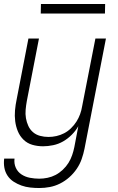

<svg xmlns="http://www.w3.org/2000/svg" viewBox="-23 -724 593 966"><path d="M175 222Q152 222 129 219.5Q106 217 85 209.5Q64 202 45.5 190Q27 178 15 160Q3 142 -1 120Q-5 98 -2 74H50Q47 99 56.5 120Q66 141 85 153.5Q104 166 127.5 170.5Q151 175 175 175Q195 175 216.5 170.5Q238 166 257 156Q276 146 293 130Q310 114 321.5 95.5Q333 77 340 56.5Q347 36 351 16L371 -89Q358 -66 338 -46Q318 -26 294.5 -12.5Q271 1 244.5 6.5Q218 12 194 12Q165 12 139.5 4.5Q114 -3 95.5 -21Q77 -39 67 -63Q57 -87 53.5 -114Q50 -141 52.5 -169Q55 -197 61 -225L120 -530H173L112 -216Q108 -194 106 -172Q104 -150 107.5 -129.5Q111 -109 119.5 -90.5Q128 -72 143 -59Q158 -46 178.5 -40.5Q199 -35 221 -35Q241 -35 261 -39.5Q281 -44 299.5 -53.5Q318 -63 334 -78.5Q350 -94 361.5 -112Q373 -130 380 -149.5Q387 -169 390 -188L457 -530H510L402 25Q397 50 388 76Q379 102 363 125.5Q347 149 325.5 168Q304 187 279 199.5Q254 212 227.5 217Q201 222 175 222ZM505 -656H182L183 -704H506Z"/></svg>

Font: Lode Dark
Style: Italic
Weight: 400
Italic angle: -11°
Monospace: yes
Designer: Belleve Invis
Foundry: Belleve Invis
Version: Version 29.2.0; ttfautohint (v1.8.3)